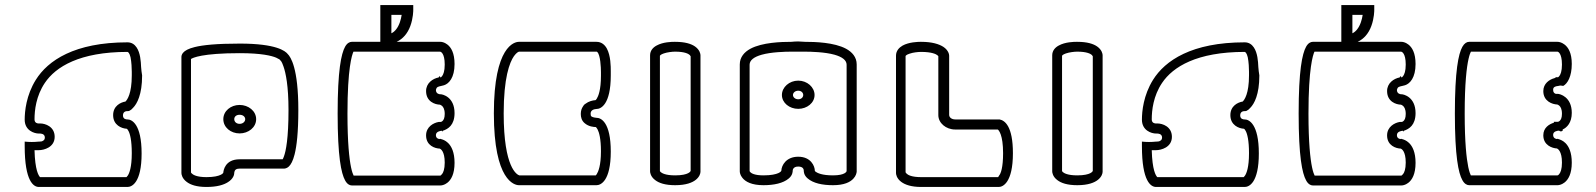

<svg xmlns="http://www.w3.org/2000/svg" viewBox="-20 -698 6336 762"><path d="M478 -295C459 -292 429 -278 429 -241C429 -201 463 -188 483 -187C484 -187 487 -184 490 -178C496 -167 503 -141 503 -90C503 -33 493 -10 487 -1C485 2 483 4 482 5H139C133 -1 119 -23 117 -102H134C154 -102 197 -113 197 -155C197 -196 159 -208 140 -208H134H133C130 -208 117 -209 117 -224C117 -260 123 -317 158 -369C201 -433 296 -492 486 -492C488 -492 494 -488 498 -471C502 -452 503 -426 503 -413V-399C503 -326 485 -302 478 -295ZM134 -168H137H138C141 -168 158 -168 158 -152C158 -143 153 -140 146 -137C140 -136 135 -136 134 -136C124.5 -135 115.2 -134.5 106 -134.5C96.8 -134.5 87.5 -135 78 -136V-118C78 23 114 44 134 44H486C503 44 542 28 542 -89C542 -206 503 -224 486 -224H485C481 -224 468 -225 468 -240C468 -257 483 -257 486 -257H488C492 -257 492 -258 493 -258C499 -261 503 -264 508 -270C524 -286 544 -323 544 -398V-399C542 -411 541 -419 540 -432C539 -455 537 -488 522 -510C514 -522 502 -530 486 -530C276 -530 170 -458 122 -381C84 -320 78 -256 78 -223C78 -180 116 -168 134 -168Z M909.7 -225C909.7 -234.8 917.4 -242.5 930.9 -242.5C944.7 -242.5 953.2 -234.3 953.2 -225C953.2 -215.3 944.1 -206.5 930.9 -206.5C918 -206.5 909.7 -214.8 909.7 -225ZM866.3 -225C866.3 -192.6 895.7 -168.5 930.9 -168.5C965.7 -168.5 996.6 -192.3 996.6 -225C996.6 -257.7 965.7 -281.5 930.9 -281.5C895.7 -281.5 866.3 -257.4 866.3 -225ZM1106.7 -76.8C1104.4 -70.6 1102.9 -67.3 1101.8 -65.8H930.9C872.8 -65.8 866.9 -20.9 866.3 -13.3C865.9 -11.6 864.1 -8 855.2 -3.9C846 0.5 828.6 5 799.5 5C760.4 5 746.2 -4.5 741.3 -9.3C739.2 -11.4 738.3 -12.6 738 -13.2V-463.8C744.5 -468.4 781.3 -487 932 -487C1017.4 -487 1058.3 -476.7 1076.1 -469.1C1091 -462 1090.1 -461.5 1092 -459.1C1095.1 -455.2 1097.3 -456.5 1105.2 -433.9C1114.2 -408.2 1125 -357 1125 -261.2C1125 -149.6 1114.8 -98.2 1106.7 -76.8ZM911.7 -20C913.8 -24.2 917.3 -28.8 930.9 -28.8H1106.5C1108.8 -28.8 1118.1 -29.2 1126.3 -37.1C1134.5 -44.9 1142.5 -58.8 1149.2 -85.3C1157.6 -118.6 1164 -172.4 1164 -261.6C1164 -428.2 1133.6 -471.9 1122 -483.5C1112.4 -495.6 1076.7 -525 932 -525C838.6 -525 785.2 -519.2 753.1 -511.3C727.6 -505 713.9 -497.3 706.4 -488.4C701.6 -482.6 700 -476.5 700 -471.9V-11.2C700 -6.5 702.3 10.1 721.1 24C736 35.4 760.3 44 799.5 44C840.7 44 867.7 35.9 884.7 24.9C906.1 11.6 909.7 -4.9 909.7 -11.2V-11.4C909.7 -12.2 909.8 -16.3 911.7 -20Z M1574.1 -639C1571.7 -621.8 1565.1 -597.3 1551.7 -580.9C1546.5 -574.4 1540.5 -569.3 1533.3 -565.8V-639ZM1758.1 -130.8C1747.2 -141.3 1735.7 -144.6 1732 -145.6C1731.9 -145.6 1731.8 -145.7 1731.7 -145.7L1726.1 -147.3L1724.9 -146.1C1720.4 -146.4 1710 -148.9 1710 -161.6C1710 -175.2 1725.4 -178.6 1734 -179.1C1735.2 -175 1736.4 -175 1737.6 -179.1C1758.1 -185.8 1784 -201.2 1784 -249.1C1784 -313.7 1736.2 -324 1728 -324H1726C1723.3 -324 1710 -326 1710 -341.1C1710.6 -342.4 1711.2 -347 1714.4 -350.9C1718.4 -354.3 1728 -356.5 1732.3 -357.2C1735.7 -357.8 1739.1 -358.7 1742.2 -359.7C1761.5 -365.8 1784 -389.4 1784 -443.9C1784 -487.5 1770.3 -510.4 1755 -521.7C1742.9 -531.1 1731.5 -532 1728 -532H1554.1C1578.9 -543.4 1597.7 -565.2 1608.5 -594.8C1620.1 -626.4 1620.1 -656.5 1620.1 -658V-678H1489.4V-532H1376C1367.3 -532 1357.3 -526.6 1349.5 -512.4C1334.1 -484.6 1320 -418.3 1320 -247.4C1320 -76.5 1334.1 -10.1 1349.5 17.7C1357.3 32.4 1367.3 38 1376 38H1728C1731.5 38 1742.9 37.1 1755 27.7C1770.3 16.1 1784 -7.2 1784 -51.7C1784 -93.6 1771.9 -117.5 1758.1 -130.8ZM1671 -160.6C1671 -120.1 1706.3 -108.8 1725.3 -108.2C1728.2 -107 1745 -99 1745 -52.8C1745 -26.4 1739.1 -13.2 1735 -8C1730.9 -2.4 1728.3 -1.2 1727.4 -1H1383.5C1381.2 -5.6 1377.1 -15.3 1373.2 -34C1366.1 -68.1 1359 -131.5 1359 -247C1359 -427 1376.7 -480.1 1382.8 -493H1726.2C1728.5 -492.6 1732.4 -491.5 1736.7 -484.6C1740.8 -478 1745 -465.2 1745 -441.8C1745 -415.3 1739.5 -403 1734.7 -396.1C1731.1 -391.1 1729 -390.6 1728.3 -390.6C1728.1 -390.6 1728 -390.7 1728 -390.7C1725.7 -397 1723.3 -397 1721 -390.7C1697.4 -386.1 1671 -368.2 1671 -336.6C1671 -294.5 1706.8 -283 1725.8 -282.6C1727.3 -282.1 1730.7 -280.9 1734 -278C1738.9 -273.8 1745 -265.2 1745 -245.9C1745 -229.2 1740.3 -221.8 1736.7 -218.3C1732.6 -214.4 1729.5 -214 1728.4 -214C1728.1 -214 1728 -214 1728 -214H1721.1C1700.9 -210.6 1671 -195.1 1671 -160.6Z M1940 -248C1940 19.9 2022.4 37 2039.5 37H2347.5C2364.1 37 2404 20.5 2404 -96.3C2404 -212.8 2365.4 -230.5 2347.5 -230.5H2346.5C2343.8 -230.5 2331.7 -232.3 2327 -236.1C2325 -238.3 2324 -240.1 2324 -247C2324 -262.3 2339.5 -265.1 2347.5 -265.5C2364.1 -265.5 2404 -282 2404 -398.8V-414V-415C2404 -434.5 2403.9 -476.5 2388.6 -505C2380.8 -519.6 2367.4 -532 2347.5 -532H2039.5C2022.5 -532 1940 -515.9 1940 -248ZM2019.8 -475.3C2030.3 -489.5 2037 -492.2 2040 -493H2347.5C2348.3 -493 2349 -492.9 2350.4 -491.6C2363 -480 2365 -429.9 2365 -411.6V-397.3C2365 -340.2 2354.4 -315.8 2348.1 -305.8C2346.3 -303.3 2345 -301.8 2344.2 -300.9C2343.9 -300.9 2343.6 -300.8 2343.4 -300.7L2342.8 -300.5C2331.8 -299.7 2316.2 -295.9 2303.9 -286.4L2298 -282L2293.9 -275.9C2288.5 -268.2 2285 -258.4 2285 -245.8C2285 -232.5 2288.6 -219 2300.2 -209.3C2316.4 -195 2337.3 -193.9 2344.5 -193.8C2346 -192.7 2348.6 -190.2 2351.7 -184.3C2357.8 -172.6 2365 -147.6 2365 -97.6C2365 -40.6 2354.4 -16.4 2348.1 -6.4C2346.4 -4 2345.3 -2.7 2344.5 -2H2041C2032.4 -4.6 1979 -30.5 1979 -248C1979 -388.5 2002.1 -450 2019.8 -475.3Z M2717.4 -479.7C2719.6 -477.2 2720.6 -475.5 2721 -474.6V-19.9C2720.5 -18.2 2718.5 -14.5 2710.7 -10.5C2702.4 -6.3 2686.9 -2 2659.5 -2C2621.2 -2 2606.8 -10.8 2601.6 -15.5C2599.8 -17.6 2599.2 -18.6 2599 -19.1V-476.4C2599 -477 2601.6 -481.7 2614.2 -485.9C2628.1 -490.7 2648 -493 2659.5 -493C2697.8 -493 2712.3 -484.3 2717.4 -479.7ZM2598.9 -10.2 2598.9 -10C2598.9 -10 2598.9 -10.1 2598.9 -10.2ZM2738.5 -513.4C2723.4 -524 2699.1 -532 2659.5 -532H2658.5C2658.1 -532 2657.5 -532 2656.8 -532C2646.8 -532 2611.5 -531.6 2585.9 -517.3C2572 -509.9 2560 -497.2 2560 -478.4V-17.8C2560 -13.4 2561.9 3.3 2580.7 17.1C2595.6 28.5 2619.9 37 2659.5 37C2746 37 2760 -3.7 2760 -16.2V-478.8C2760 -483.6 2757.6 -499.9 2738.5 -513.4Z M3127.1 -321C3127.1 -329.9 3135.8 -338 3148 -338C3159.8 -338 3167.8 -330.3 3167.8 -321C3167.8 -311.7 3159.8 -304 3148 -304C3135.8 -304 3127.1 -312.1 3127.1 -321ZM3083.2 -321C3083.2 -289.7 3113.1 -266 3148 -266C3182.9 -266 3212.8 -289.7 3212.8 -321C3212.8 -351.9 3183.5 -378 3148 -378C3112.5 -378 3083.2 -351.9 3083.2 -321ZM3216.8 -16.5C3214.8 -18.3 3214.1 -19.5 3213.9 -20C3213.9 -38.5 3198.5 -76 3148 -76C3099.8 -76 3081.6 -41.3 3081 -21C3080.5 -19.1 3078.6 -15.3 3069.1 -11C3059.2 -6.5 3040.6 -2 3010 -2C2974.4 -2 2961.8 -10.4 2957.5 -15C2956.1 -16.6 2955.1 -18.2 2955 -18.7V-441.1C2955 -459.1 2972.5 -472.2 3003.3 -480.9C3040.7 -491.4 3094.5 -493 3122.7 -493H3172.2C3200.4 -493 3254.2 -491.4 3291.7 -480.9C3322.5 -472.2 3340 -459.1 3340 -441.1V-19.2C3339.6 -17.3 3338.2 -13.8 3331.2 -10C3324.2 -6.1 3310.7 -2 3286 -2C3243 -2 3224.7 -11 3216.8 -16.5ZM2916 -18C2916 -14.7 2916.9 -3.6 2926.5 8C2938.7 23.3 2963.2 37 3010 37C3051.4 37 3088.3 29.2 3110.4 10.3C3125.7 -2.3 3126 -17 3126 -20C3126 -20 3126 -20.1 3126 -20.3C3126 -22.5 3126.9 -37 3148 -37C3169.1 -37 3170 -24 3170 -20C3170 -17 3170.3 -2.3 3185.6 10.3C3207.6 29.2 3243.5 37 3286 37C3329.9 37 3354.1 25 3367 10.8C3377.5 -0.4 3379.3 -11.4 3380 -16.4V-442.3C3380 -471.4 3361.7 -491.6 3337.9 -504.5C3290.8 -529.9 3214.1 -532 3174.7 -532C3165.9 -532.5 3157.1 -533 3148.3 -533.5H3148C3139 -533.5 3130 -533 3121 -532C3081.5 -532 3005 -529.8 2958.1 -504.5C2934.3 -491.6 2916 -471.4 2916 -442.3Z M3700 -479 3704 -475V-241C3704 -210 3734 -184 3771 -184H3940C3944 -181 3961 -163 3961 -90C3961 -33 3952 -9 3945 -1C3943 3 3942 4 3941 5H3636C3597 5 3583 -4 3578 -9C3576 -12 3575 -13 3574 -14V-476C3574 -476 3577 -481 3590 -485C3604 -490 3624 -492 3636 -492C3678 -492 3695 -483 3700 -479ZM3940 6ZM3947 -224H3771C3757 -224 3747 -232 3747 -242V-477C3747 -481 3745 -498 3724 -512C3707 -523 3679 -532 3636 -532H3634H3633C3623 -532 3587 -531 3562 -517C3548 -509 3536 -496 3536 -477V-11C3536 -7 3538 10 3557 24C3572 35 3596 44 3636 44H3944C3960 44 4000 27 4000 -90C4000 -197 3968 -220 3947 -224Z M4313.4 -479.7C4315.6 -477.2 4316.6 -475.5 4317 -474.6V-19.9C4316.5 -18.2 4314.5 -14.5 4306.7 -10.5C4298.4 -6.3 4282.9 -2 4255.5 -2C4217.2 -2 4202.8 -10.8 4197.6 -15.5C4195.8 -17.6 4195.2 -18.6 4195 -19.1V-476.4C4195 -477 4197.6 -481.7 4210.2 -485.9C4224.1 -490.7 4244 -493 4255.5 -493C4293.8 -493 4308.3 -484.3 4313.4 -479.7ZM4194.9 -10.2 4194.9 -10C4194.9 -10 4194.9 -10.1 4194.9 -10.2ZM4334.5 -513.4C4319.4 -524 4295.1 -532 4255.5 -532H4254.5C4254.1 -532 4253.5 -532 4252.8 -532C4242.8 -532 4207.5 -531.6 4181.9 -517.3C4168 -509.9 4156 -497.2 4156 -478.4V-17.8C4156 -13.4 4157.9 3.3 4176.7 17.1C4191.6 28.5 4215.9 37 4255.5 37C4342 37 4356 -3.7 4356 -16.2V-478.8C4356 -483.6 4353.6 -499.9 4334.5 -513.4Z M4912 -295C4893 -292 4863 -278 4863 -241C4863 -201 4897 -188 4917 -187C4918 -187 4921 -184 4924 -178C4930 -167 4937 -141 4937 -90C4937 -33 4927 -10 4921 -1C4919 2 4917 4 4916 5H4573C4567 -1 4553 -23 4551 -102H4568C4588 -102 4631 -113 4631 -155C4631 -196 4593 -208 4574 -208H4568H4567C4564 -208 4551 -209 4551 -224C4551 -260 4557 -317 4592 -369C4635 -433 4730 -492 4920 -492C4922 -492 4928 -488 4932 -471C4936 -452 4937 -426 4937 -413V-399C4937 -326 4919 -302 4912 -295ZM4568 -168H4571H4572C4575 -168 4592 -168 4592 -152C4592 -143 4587 -140 4580 -137C4574 -136 4569 -136 4568 -136C4558.5 -135 4549.2 -134.5 4540 -134.5C4530.8 -134.5 4521.5 -135 4512 -136V-118C4512 23 4548 44 4568 44H4920C4937 44 4976 28 4976 -89C4976 -206 4937 -224 4920 -224H4919C4915 -224 4902 -225 4902 -240C4902 -257 4917 -257 4920 -257H4922C4926 -257 4926 -258 4927 -258C4933 -261 4937 -264 4942 -270C4958 -286 4978 -323 4978 -398V-399C4976 -411 4975 -419 4974 -432C4973 -455 4971 -488 4956 -510C4948 -522 4936 -530 4920 -530C4710 -530 4604 -458 4556 -381C4518 -320 4512 -256 4512 -223C4512 -180 4550 -168 4568 -168Z M5388.1 -639C5385.7 -621.8 5379.1 -597.3 5365.7 -580.9C5360.5 -574.4 5354.5 -569.3 5347.3 -565.8V-639ZM5572.1 -130.8C5561.2 -141.3 5549.7 -144.6 5546 -145.6C5545.9 -145.6 5545.8 -145.7 5545.7 -145.7L5540.1 -147.3L5538.9 -146.1C5534.4 -146.4 5524 -148.9 5524 -161.6C5524 -175.2 5539.4 -178.6 5548 -179.1C5549.2 -175 5550.4 -175 5551.6 -179.1C5572.1 -185.8 5598 -201.2 5598 -249.1C5598 -313.7 5550.2 -324 5542 -324H5540C5537.3 -324 5524 -326 5524 -341.1C5524.6 -342.4 5525.2 -347 5528.4 -350.9C5532.4 -354.3 5542 -356.5 5546.3 -357.2C5549.7 -357.8 5553.1 -358.7 5556.2 -359.7C5575.5 -365.8 5598 -389.4 5598 -443.9C5598 -487.5 5584.3 -510.4 5569 -521.7C5556.9 -531.1 5545.5 -532 5542 -532H5368.1C5392.9 -543.4 5411.7 -565.2 5422.5 -594.8C5434.1 -626.4 5434.1 -656.5 5434.1 -658V-678H5303.4V-532H5190C5181.3 -532 5171.3 -526.6 5163.5 -512.4C5148.1 -484.6 5134 -418.3 5134 -247.4C5134 -76.5 5148.1 -10.1 5163.5 17.7C5171.3 32.4 5181.3 38 5190 38H5542C5545.5 38 5556.9 37.1 5569 27.7C5584.3 16.1 5598 -7.2 5598 -51.7C5598 -93.6 5585.9 -117.5 5572.1 -130.8ZM5485 -160.6C5485 -120.1 5520.3 -108.8 5539.3 -108.2C5542.2 -107 5559 -99 5559 -52.8C5559 -26.4 5553.1 -13.2 5549 -8C5544.9 -2.4 5542.3 -1.2 5541.4 -1H5197.5C5195.2 -5.6 5191.1 -15.3 5187.2 -34C5180.1 -68.1 5173 -131.5 5173 -247C5173 -427 5190.7 -480.1 5196.8 -493H5540.2C5542.5 -492.6 5546.4 -491.5 5550.7 -484.6C5554.8 -478 5559 -465.2 5559 -441.8C5559 -415.3 5553.5 -403 5548.7 -396.1C5545.1 -391.1 5543 -390.6 5542.3 -390.6C5542.1 -390.6 5542 -390.7 5542 -390.7C5539.7 -397 5537.3 -397 5535 -390.7C5511.4 -386.1 5485 -368.2 5485 -336.6C5485 -294.5 5520.8 -283 5539.8 -282.6C5541.3 -282.1 5544.7 -280.9 5548 -278C5552.9 -273.8 5559 -265.2 5559 -245.9C5559 -229.2 5554.3 -221.8 5550.7 -218.3C5546.6 -214.4 5543.5 -214 5542.4 -214C5542.1 -214 5542 -214 5542 -214H5535.1C5514.9 -210.6 5485 -195.1 5485 -160.6Z M6147 -211C6128.5 -205.4 6105 -191.3 6105 -161.1C6105 -121.4 6140.4 -109.6 6159.2 -108.8C6162.4 -107.3 6179 -98.5 6179 -52.7C6179 -26.6 6173.3 -13.9 6168.9 -8.2C6164.6 -2.3 6162 -2 6161.4 -2C6161.3 -2 6161.3 -2 6161.3 -2L5817.3 -2C5815 -6.7 5811.1 -16.5 5807.2 -34.9C5800.2 -69 5793 -132.2 5793 -247C5793 -368.1 5800.9 -431.7 5808.3 -464.3C5812.1 -481 5815.6 -489.2 5817.7 -493H6161C6162.5 -492.8 6166.5 -491.8 6170.7 -484.8C6174.7 -478.2 6179 -465.3 6179 -441.8C6179 -415.3 6173.3 -402.4 6168.9 -396.6C6166.4 -393.3 6164.4 -391.8 6163.1 -391.2C6161.9 -391.5 6160.7 -391.8 6159.2 -391.8C6155.2 -391.8 6152.1 -389.9 6150.2 -388.1C6128.7 -382.7 6105 -366.2 6105 -336.5C6105 -295.7 6141.3 -283.9 6160 -283.3C6161.6 -282.9 6164.8 -281.8 6168.1 -278.9C6172.9 -274.8 6179 -266.2 6179 -246.5C6179 -229.8 6174.3 -222.4 6170.6 -218.9C6166.4 -214.8 6162.9 -214.5 6161.8 -214.5C6161.6 -214.5 6161.5 -214.5 6161.5 -214.5H6147ZM6161.6 -397C6161.6 -397 6161.5 -397 6161.4 -397ZM6193.1 -130C6182.5 -140.6 6171.1 -144.1 6166.8 -145.5C6164.8 -146.1 6163 -146.7 6161 -147.3L6159.6 -146.2C6155 -146.5 6144 -149.1 6144 -162.9C6144 -176.3 6159.2 -179.2 6167.5 -179.6C6172.3 -175.5 6177.2 -175.5 6182 -179.6V-184.2C6198.8 -191.8 6218 -210.9 6218 -250.1C6218 -314.2 6170.2 -325.5 6162.5 -325.5H6154.8C6149.6 -327 6144 -330.8 6144 -340.9C6144 -346.6 6145.5 -349.6 6147.3 -351.3C6151.3 -355.1 6162 -357.1 6166.5 -357.3C6171.7 -358.9 6176.8 -358.9 6182 -357.3L6184 -357C6201.4 -366.1 6218 -395.1 6218 -444.4C6218 -487.7 6204.1 -510.4 6188.7 -521.7C6176.5 -531.1 6165 -532 6161.5 -532H5810.5C5801.6 -532 5791.6 -526.4 5783.7 -512.1C5768.1 -484 5754 -417.4 5754 -247.4C5754 -77.4 5768.1 -11.2 5783.7 16.7C5791.6 31.4 5801.7 37 5810.5 37H6161.5C6165 37 6176.5 36.1 6188.7 26.7C6204.1 15.2 6218 -8.1 6218 -52.3C6218 -93.1 6206.5 -116.6 6193.1 -130Z"/></svg>

Font: Platiipus Bold
Style: Bold
Weight: 400
Version: Version 001.000